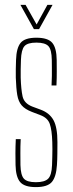

<svg xmlns="http://www.w3.org/2000/svg" viewBox="-20 -759 297 784"><path d="M126.5 5Q79.5 5 62 -16Q44.5 -37 43.5 -85Q43 -107 43 -133Q43 -159 44.5 -191H64.5Q63 -159.5 63.2 -134Q63.5 -108.5 63.5 -85Q64.5 -44 77.5 -29.5Q90.5 -15 126.5 -15Q162.5 -15 176.8 -29.5Q191 -44 192.5 -85Q193 -101 193.5 -117.5Q194 -134 194 -149.8Q194 -165.5 193.5 -179Q192 -228.5 183.2 -253.2Q174.5 -278 144.5 -289L110.5 -302Q82 -313 68.5 -328.8Q55 -344.5 50.5 -371.2Q46 -398 44.5 -442Q44 -461.5 44.5 -478Q45 -494.5 45.5 -514Q47 -563 64.2 -584Q81.5 -605 128.5 -605Q176 -605 193.5 -584Q211 -563 211.5 -514Q211.5 -493 211.8 -467.8Q212 -442.5 210.5 -410H190.5Q191.5 -431 191.8 -449Q192 -467 191.8 -483Q191.5 -499 191.5 -514Q191 -556 177.8 -570.5Q164.5 -585 128.5 -585Q92.5 -585 79.8 -570.5Q67 -556 65.5 -514Q65 -493 64.5 -476.5Q64 -460 64.5 -442Q66 -394 72.2 -365.5Q78.5 -337 111.5 -324L146.5 -311Q182.5 -297.5 198.5 -268.2Q214.5 -239 214.5 -179Q214.5 -157.5 214.2 -132.2Q214 -107 212.5 -85Q209.5 -37 191.8 -16Q174 5 126.5 5ZM118.5 -640 63.5 -739H84.5L129.5 -659L173.5 -739H194.5L139.5 -640Z"/></svg>

Font: Big Shoulders Display SC Thin
Style: Regular
Weight: 100
Designer: Patric King
Foundry: XO Type Co
Version: Version 2.002